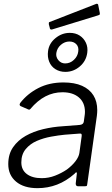

<svg xmlns="http://www.w3.org/2000/svg" viewBox="-20 -969 584 999"><path d="M368 -65Q325 -27 277 -8.5Q229 10 175 10Q104 10 63.5 -24Q23 -58 23 -115Q23 -167 48 -203Q73 -239 113.5 -262Q154 -285 204.5 -297Q255 -309 305 -312L395 -319Q414 -321 416 -336L420 -365Q421 -370 421.5 -376Q422 -382 422 -387Q422 -435 390.5 -462Q359 -489 305 -489Q258 -489 216.5 -467.5Q175 -446 138 -402Q135 -399 132.5 -398.5Q130 -398 126 -400L87 -417Q84 -419 82.5 -422.5Q81 -426 85 -433Q122 -481 179 -510.5Q236 -540 310 -540Q368 -540 407 -522.5Q446 -505 466 -473Q486 -441 486 -396Q486 -389 485.5 -381.5Q485 -374 484 -366L434 -11Q433 -3 431 -1.5Q429 0 422 0H385Q380 0 377 -3.5Q374 -7 374 -14L380 -67Q379 -79 368 -65ZM405 -261Q406 -269 403.5 -272Q401 -275 394 -274L316 -268Q285 -265 246 -258Q207 -251 172 -236Q137 -221 114 -193.5Q91 -166 91 -124Q91 -85 119.5 -63.5Q148 -42 197 -42Q233 -42 266.5 -55Q300 -68 328 -87Q356 -108 373 -130.5Q390 -153 393 -173ZM434 -694Q428 -651 395 -623Q362 -595 320 -595Q291 -595 268.5 -609Q246 -623 236 -648Q226 -673 230 -703Q235 -743 268.5 -770.5Q302 -798 343 -798Q373 -798 394.5 -784Q416 -770 427 -746.5Q438 -723 434 -694ZM387 -700Q391 -724 377.5 -738.5Q364 -753 341 -753Q317 -753 297 -736Q277 -719 273 -693Q270 -672 284 -655.5Q298 -639 319 -639Q345 -639 364.5 -657.5Q384 -676 387 -700ZM491 -943 499 -903Q500 -898 499 -894.5Q498 -891 490 -889L252 -816Q246 -814 242.5 -816.5Q239 -819 239 -824L234 -843Q233 -853 237 -854L481 -949Q484 -950 487.5 -948.5Q491 -947 491 -943Z"/></svg>

Font: Libre Franklin Light
Style: Italic
Weight: 300
Italic angle: -8°
Designer: Pablo Impallari, Rodrigo Fuenzalida, Nhung Nguyen
Foundry: Impallari Type
Version: Version 3.000